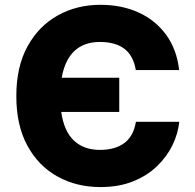

<svg xmlns="http://www.w3.org/2000/svg" viewBox="-20 -757 800 787"><path d="M391.6 9.8Q293.5 9.8 215.3 -33.7Q137.2 -77.1 92 -160.4Q46.9 -243.7 46.9 -363.3Q46.9 -483.4 92.8 -566.9Q138.7 -650.4 216.8 -693.8Q294.9 -737.3 391.6 -737.3Q479 -737.3 548.1 -705.8Q617.2 -674.3 660.9 -614.5Q704.6 -554.7 714.4 -469.7H536.6Q526.9 -528.8 490 -556.9Q453.1 -585 390.1 -585Q259.3 -585 232.9 -438.5H468.8V-298.3H231Q242.2 -219.2 283 -180.9Q323.7 -142.6 389.6 -142.6Q452.1 -142.6 489.7 -170.7Q527.3 -198.7 537.1 -257.8H714.8Q710 -209.5 687 -162.1Q664.1 -114.7 623.5 -75.7Q583 -36.6 524.9 -13.4Q466.8 9.8 391.6 9.8Z"/></svg>

Font: Inter Extra Bold
Style: Regular
Weight: 800
Designer: Rasmus Andersson
Foundry: rsms
Version: Version 4.000;git-3c8e0fc